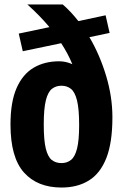

<svg xmlns="http://www.w3.org/2000/svg" viewBox="-20 -828 551 860"><path d="M255.5 12Q147.5 12 87.2 -55.5Q27 -123 27 -270.5Q27 -371 54.2 -433.2Q81.5 -495.5 130.5 -524.5Q179.5 -553.5 245 -553.5Q275 -553.5 304 -540.5Q284.5 -588 254 -634.5L82 -598.5L64 -677.5L201.5 -706.5Q158 -758.5 102.5 -808H261Q297.5 -776.5 331 -733.5L453 -759.5L471 -680.5L380.5 -661.5Q427 -582.5 455.2 -488.8Q483.5 -395 483.5 -302.5Q483.5 -189.5 456.5 -120.5Q429.5 -51.5 378.5 -19.8Q327.5 12 255.5 12ZM255.5 -97.5Q280.5 -97.5 298.2 -111.8Q316 -126 325.2 -162.8Q334.5 -199.5 334.5 -268Q334.5 -340 325 -378Q315.5 -416 297.8 -430Q280 -444 255.5 -444Q230.5 -444 212.8 -430.2Q195 -416.5 185.5 -379Q176 -341.5 176 -270.5Q176 -199.5 185.2 -162.2Q194.5 -125 212.2 -111.2Q230 -97.5 255.5 -97.5Z"/></svg>

Font: Encode Sans Condensed Condensed
Style: Bold
Weight: 700
Width: 3
Designer: Multiple Designers
Foundry: Impallari Type
Version: Version 3.000; ttfautohint (v1.8.3) -l 8 -r 50 -G 200 -x 14 